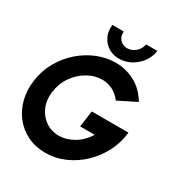

<svg xmlns="http://www.w3.org/2000/svg" viewBox="-208 -1062 1164 1228"><g transform="rotate(30 374.0 -448.5)"><path d="M302 13Q229 13 170.2 -15.5Q111.5 -44 71.8 -94.2Q32 -144.5 15.2 -210.2Q-1.5 -276 9 -351Q20 -430.5 58 -496.8Q96 -563 151.8 -611.2Q207.5 -659.5 273.5 -685.8Q339.5 -712 407 -712Q480.5 -712 547 -677.5Q613.5 -643 658.5 -568L526 -502Q499 -539 462.5 -557Q426 -575 385.5 -575Q332 -575 280.5 -546Q229 -517 192.5 -466Q156 -415 146.5 -348Q138 -286 159 -235.5Q180 -185 223 -155Q266 -125 323 -125Q376 -125 429 -155.5Q482 -186 519.5 -245H411.5L428 -365H699Q691 -287.5 656 -219.2Q621 -151 566.2 -98.8Q511.5 -46.5 443.5 -16.8Q375.5 13 302 13ZM408.5 -744Q363 -744 328.5 -766.5Q294 -789 276.8 -826.8Q259.5 -864.5 266 -910H350Q345.5 -876.5 366.2 -852.2Q387 -828 420.5 -828Q454.5 -828 481.8 -851.8Q509 -875.5 514 -910H598Q591.5 -863.5 563.8 -825.8Q536 -788 495.2 -766Q454.5 -744 408.5 -744Z"/></g></svg>

Font: Urbanist ExtraBold
Style: Italic
Weight: 800
Italic angle: -8°
Designer: Corey Hu
Foundry: Corey Hu
Version: Version 1.321; ttfautohint (v1.8.4.7-5d5b)